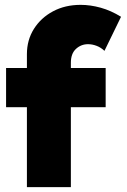

<svg xmlns="http://www.w3.org/2000/svg" viewBox="-20 -767 521 787"><path d="M270.5 0H90.3V-327.6H4.9V-488.3H90.3V-544.9Q90.3 -603 119.1 -648.7Q147.9 -694.3 197.5 -720.7Q247.1 -747.1 310.5 -747.1Q350.6 -747.1 392.8 -735.4Q435.1 -723.6 476.1 -698.2L408.2 -558.6Q393.1 -572.8 375.5 -579.3Q357.9 -585.9 340.8 -585.9Q312.5 -585.9 291.5 -566.7Q270.5 -547.4 270.5 -509.8V-488.3H413.1V-327.6H270.5Z"/></svg>

Font: Kumbh Sans Black
Style: Regular
Weight: 900
Version: Version 1.005